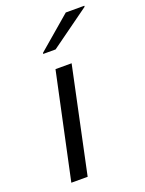

<svg xmlns="http://www.w3.org/2000/svg" viewBox="-140 -805 661 873"><g transform="rotate(-20 190.5 -368.0)"><path d="M50 0 159 -510H237L129 0ZM130 -594 131 -599 291 -736H381L380 -731L190 -594Z"/></g></svg>

Font: Saira Expanded
Style: Italic
Weight: 400
Width: 7
Italic angle: -12°
Designer: Hector Gatti with collaboration of the Omnibus-Type team
Foundry: Omnibus-Type
Version: Version 1.101